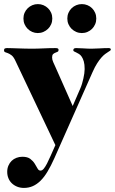

<svg xmlns="http://www.w3.org/2000/svg" viewBox="-32 -692 564 942"><path d="M83 -601.1Q83 -616.2 88.6 -629.2Q94.2 -642.1 104 -651.6Q113.8 -661.1 126.5 -666.5Q139.2 -671.9 153.8 -671.9Q168.5 -671.9 181.2 -666.5Q193.8 -661.1 203.6 -651.6Q213.4 -642.1 219 -629.2Q224.6 -616.2 224.6 -601.1Q224.6 -585.9 219 -573Q213.4 -560.1 203.6 -550.5Q193.8 -541 180.9 -535.4Q168 -529.8 153.3 -529.8Q139.2 -529.8 126.2 -535.4Q113.3 -541 103.8 -550.5Q94.2 -560.1 88.6 -573Q83 -585.9 83 -601.1ZM298.3 -601.1Q298.3 -616.2 304 -629.2Q309.6 -642.1 319.3 -651.6Q329.1 -661.1 342 -666.5Q355 -671.9 369.6 -671.9Q384.3 -671.9 397.2 -666.5Q410.2 -661.1 419.7 -651.6Q429.2 -642.1 434.8 -629.2Q440.4 -616.2 440.4 -601.1Q440.4 -585.9 434.8 -573Q429.2 -560.1 419.7 -550.5Q410.2 -541 397.2 -535.4Q384.3 -529.8 369.6 -529.8Q355 -529.8 342 -535.4Q329.1 -541 319.3 -550.5Q309.6 -560.1 304 -573Q298.3 -585.9 298.3 -601.1ZM43.9 -393.1Q34.7 -413.1 24.7 -420.7Q14.6 -428.2 6.6 -431.2Q-1.5 -434.1 -6.8 -436Q-12.2 -438 -12.2 -445.8Q-12.2 -452.1 -8.1 -454.1Q-3.9 -456.1 2.9 -456.1Q12.2 -456.1 26.4 -455.6Q40.5 -455.1 56.6 -454.6Q72.8 -454.1 89.8 -453.6Q106.9 -453.1 121.6 -453.1Q150.9 -453.1 180.7 -454.6Q210.4 -456.1 239.7 -456.1Q248.5 -456.1 252 -454.1Q255.4 -452.1 255.4 -446.8Q255.4 -440.4 250.5 -438Q245.6 -435.5 239.5 -433.3Q233.4 -431.2 228.5 -426.5Q223.6 -421.9 223.6 -410.2Q223.6 -399.4 229.2 -387Q234.9 -374.5 239.7 -363.8L324.7 -171.9L362.3 -258.8Q366.7 -268.6 370.4 -281Q374 -293.5 377 -306.4Q379.9 -319.3 381.6 -331.5Q383.3 -343.8 383.3 -353Q383.3 -376 379.2 -390.4Q375 -404.8 368.9 -413.8Q362.8 -422.9 355.5 -427.2Q348.1 -431.6 342 -434.6Q335.9 -437.5 331.8 -439.5Q327.6 -441.4 327.6 -445.8Q327.6 -449.7 330.3 -452.9Q333 -456.1 341.3 -456.1Q358.9 -456.1 377.9 -454.6Q397 -453.1 417.5 -453.1Q437 -453.1 457.5 -454.6Q478 -456.1 500.5 -456.1Q511.7 -456.1 511.7 -449.2Q511.7 -445.8 508.3 -443.4Q504.9 -440.9 498.5 -437Q492.2 -433.1 483.9 -427Q475.6 -420.9 465.6 -409.7Q455.6 -398.4 444.6 -381.3Q433.6 -364.3 422.4 -338.9L234.4 85Q217.8 122.1 201.4 149.4Q185.1 176.8 167 194.6Q148.9 212.4 128.9 221.2Q108.9 230 85.4 230Q67.4 230 52.2 223.9Q37.1 217.8 26.1 207.3Q15.1 196.8 9.3 182.4Q3.4 168 3.4 150.9Q3.4 134.3 9.3 120.6Q15.1 106.9 25.1 97.2Q35.2 87.4 48.8 82.3Q62.5 77.1 77.6 77.1Q103 77.1 116.7 87.6Q130.4 98.1 138.4 111.1Q146.5 124 152.1 134.5Q157.7 145 166.5 145Q174.8 145 182.4 136Q189.9 127 198.5 110.6Q207 94.2 217 71.3Q227.1 48.3 239.7 20Z"/></svg>

Font: XB Zar
Style: Bold
Weight: 700
Designer: Behnam
Foundry: Irmug
Version: Version 8.005 2009